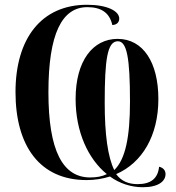

<svg xmlns="http://www.w3.org/2000/svg" viewBox="-20 -745 739 805"><path d="M579 40C644 40 674 15 674 -15C674 -31 664 -42 647 -46C642 3 613 27 557 27C519 27 489 15 467 -15C576 -62 644 -176 644 -330C644 -482 581 -582 473 -582C370 -582 297 -491 297 -330C297 -193 349 -79 428 -15C408 -5 385 -1 358 -1C244 -1 183 -111 183 -358C183 -604 240 -715 346 -715C403 -715 439 -693 451 -640C471 -641 480 -653 480 -667C480 -699 429 -725 345 -725C153 -725 45 -583 45 -359C45 -134 146 10 343 10C377 10 410 5 441 -5C481 24 529 40 579 40ZM459 -32C432 -87 419 -181 419 -314C419 -496 430 -572 474 -572C512 -572 525 -503 525 -319C525 -171 506 -77 459 -32Z"/></svg>

Font: Noto Serif Display ExtraCondensed
Style: Bold
Weight: 700
Width: 2
Designer: Monotype Design Team
Foundry: Monotype Imaging Inc.
Version: Version 2.009